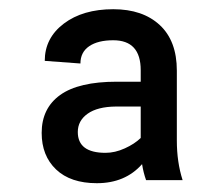

<svg xmlns="http://www.w3.org/2000/svg" viewBox="-20 -741 487 423"><path d="M301.8 -344.2Q295.9 -360.8 293 -379.4Q255.9 -337.4 193.4 -337.4Q135.3 -337.4 103.5 -367.7Q71.8 -397.9 71.8 -448.2Q71.8 -502.4 112.5 -531.7Q153.3 -561 237.3 -561H290V-586.4Q290 -652.3 229.5 -652.3Q195.8 -652.3 176.5 -639.2Q157.2 -626 157.2 -601.1L78.6 -606.9Q78.6 -657.2 120.6 -689Q162.6 -720.7 229.5 -720.7Q294.4 -720.7 332 -685.8Q369.6 -650.9 369.6 -585.4V-431.2Q369.6 -383.8 382.3 -344.2ZM212.4 -404.3Q233.4 -404.3 254.9 -414.1Q276.4 -423.8 290 -437V-506.3H235.4Q194.8 -505.9 173.1 -490.5Q151.4 -475.1 151.4 -450.2Q151.4 -404.3 212.4 -404.3Z"/></svg>

Font: Roboto
Style: Regular
Weight: 400
Designer: Google
Version: Version 2.134; 2016; ttfautohint (v1.6)